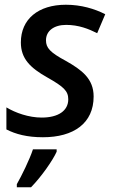

<svg xmlns="http://www.w3.org/2000/svg" viewBox="-20 -569 484 810"><path d="M161 10C291 10 375 -49 375 -162C375 -237 325 -274 258 -312C191 -348 174 -367 174 -399C174 -439 208 -464 259 -464C312 -464 354 -447 390 -429L424 -509C379 -532 322 -549 258 -549C141 -549 68 -488 68 -390C68 -322 107 -283 180 -242C249 -203 268 -185 268 -150C268 -102 226 -73 156 -73C101 -73 45 -93 7 -116V-23C46 -3 94 10 161 10ZM51 208V221H111C155 176 203 107 219 71V61H119C105 104 71 173 51 208Z"/></svg>

Font: Noto Sans Medium
Style: Italic
Weight: 500
Italic angle: -12°
Designer: Monotype Design Team
Foundry: Monotype Imaging Inc.
Version: Version 2.013